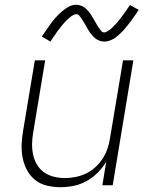

<svg xmlns="http://www.w3.org/2000/svg" viewBox="-20 -771 640 799"><path d="M232 8Q203 8 175.5 1.5Q148 -5 127 -21.5Q106 -38 93 -62Q80 -86 74.5 -113Q69 -140 70 -168.5Q71 -197 76 -226L125 -520H168L118 -219Q114 -196 113.5 -172.5Q113 -149 118 -126.5Q123 -104 134.5 -85Q146 -66 164 -53.5Q182 -41 204.5 -35.5Q227 -30 251 -30Q272 -30 294.5 -34.5Q317 -39 338 -49Q359 -59 377 -75.5Q395 -92 407.5 -111.5Q420 -131 427.5 -153Q435 -175 438 -197L492 -520H535L449 0H406L422 -98Q407 -73 386 -52Q365 -31 339.5 -17Q314 -3 286.5 2.5Q259 8 232 8ZM414 -598Q406 -598 399 -600Q392 -602 385.5 -605.5Q379 -609 374 -613.5Q369 -618 364 -623.5Q359 -629 355 -634.5Q351 -640 347.5 -646Q344 -652 340.5 -658.5Q337 -665 333 -671.5Q329 -678 325 -684.5Q321 -691 317.5 -696Q314 -701 309.5 -706.5Q305 -712 297 -712Q293 -712 288.5 -710Q284 -708 280.5 -706Q277 -704 273 -700.5Q269 -697 264.5 -693Q260 -689 257.5 -687Q255 -685 252.5 -682Q250 -679 247.5 -676Q245 -673 242 -670Q239 -667 236.5 -663.5Q234 -660 231 -656Q228 -652 224.5 -648Q221 -644 218 -639.5Q215 -635 211.5 -630Q208 -625 204.5 -620Q201 -615 197.5 -609.5Q194 -604 190 -598L154 -619Q160 -628 166 -636.5Q172 -645 177.5 -653Q183 -661 188 -668Q193 -675 198 -681.5Q203 -688 208 -693.5Q213 -699 217.5 -704Q222 -709 227 -714Q232 -719 239 -724.5Q246 -730 252 -734.5Q258 -739 265.5 -743Q273 -747 281 -749Q289 -751 297 -751Q305 -751 312 -749Q319 -747 325.5 -743.5Q332 -740 337 -735.5Q342 -731 347 -725.5Q352 -720 356 -714Q360 -708 363.5 -702Q367 -696 370.5 -690Q374 -684 378 -677Q382 -670 385.5 -664Q389 -658 393 -653Q397 -648 401.5 -642Q406 -636 414 -636Q418 -636 422.5 -638.5Q427 -641 430.5 -643Q434 -645 438 -648Q442 -651 446.5 -655.5Q451 -660 453 -662Q455 -664 457.5 -667Q460 -670 463 -672.5Q466 -675 468.5 -678.5Q471 -682 474 -685.5Q477 -689 480 -693Q483 -697 486 -701Q489 -705 492.5 -709.5Q496 -714 499.5 -719Q503 -724 506.5 -729Q510 -734 513.5 -739.5Q517 -745 521 -750L557 -730Q551 -720 545 -711.5Q539 -703 533.5 -695.5Q528 -688 523 -681Q518 -674 512.5 -667.5Q507 -661 502.5 -655Q498 -649 493 -644Q488 -639 483.5 -634.5Q479 -630 472 -624Q465 -618 459 -613.5Q453 -609 445 -605.5Q437 -602 429.5 -600Q422 -598 414 -598Z"/></svg>

Font: Iosevka SS04 XLt Ex Obl
Style: Regular
Weight: 200
Width: 7
Italic angle: -9°
Monospace: yes
Designer: Belleve Invis
Foundry: Belleve Invis
Version: Version 19.0.0; ttfautohint (v1.8.4)